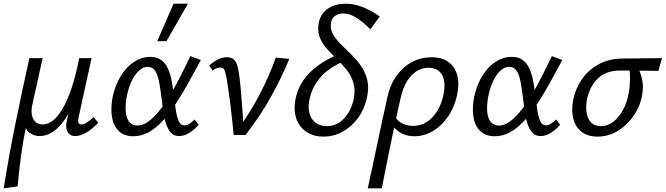

<svg xmlns="http://www.w3.org/2000/svg" viewBox="-33 -731 3606 1040"><path d="M-13 289Q15 114 51 -63.5Q87 -241 126 -416H198L141 -159Q136 -134 139.5 -110.5Q143 -87 157.5 -72Q172 -57 200 -57Q225 -57 252 -77Q279 -97 305 -140.5Q331 -184 354 -252Q377 -320 396 -416H438Q407 -266 366 -173Q325 -80 278.5 -37Q232 6 181 6Q169 6 155 2Q141 -2 128 -11Q115 -20 108 -35Q101 -50 102 -72L112 -65Q94 19 82 106Q70 193 62 279ZM374 6Q356 6 344 -3.5Q332 -13 327.5 -31Q323 -49 329 -77L404 -416H463L393 -97Q389 -76 392 -66.5Q395 -57 408 -57Q423 -57 438 -67.5Q453 -78 474 -97L499 -66Q466 -31 434 -12.5Q402 6 374 6Z M689 7Q637 7 608 -23.5Q579 -54 572.5 -104.5Q566 -155 579 -214Q594 -277 624 -324Q654 -371 695 -397Q736 -423 781 -423Q817 -423 840 -406Q863 -389 876 -361Q889 -333 896 -297.5Q903 -262 907 -224Q913 -180 918.5 -140.5Q924 -101 934.5 -76.5Q945 -52 966 -52Q979 -52 993.5 -61Q1008 -70 1021 -84L1043 -55Q1024 -32 995 -13Q966 6 937 6Q909 6 892.5 -12.5Q876 -31 866 -61Q856 -91 851 -127.5Q846 -164 842 -200Q836 -251 828.5 -289Q821 -327 807 -348Q793 -369 767 -369Q742 -369 719.5 -348Q697 -327 680 -291.5Q663 -256 654 -210Q645 -162 648 -126.5Q651 -91 667 -71Q683 -51 712 -51Q740 -51 769 -71.5Q798 -92 827 -127.5Q856 -163 885 -210.5Q914 -258 942 -313Q970 -368 998 -427L1055 -406Q1020 -341 986.5 -280.5Q953 -220 918.5 -167.5Q884 -115 848 -76Q812 -37 772.5 -15Q733 7 689 7ZM819 -508 907 -711H985L869 -508Z M1233 0Q1229 -38 1224.5 -80.5Q1220 -123 1215 -164.5Q1210 -206 1204.5 -242Q1199 -278 1195 -304Q1188 -340 1182.5 -352.5Q1177 -365 1159 -365Q1149 -365 1138 -360.5Q1127 -356 1118 -349L1100 -376Q1123 -397 1147.5 -409Q1172 -421 1195 -421Q1221 -421 1234.5 -408Q1248 -395 1254 -370.5Q1260 -346 1264 -314Q1270 -265 1274 -215.5Q1278 -166 1281.5 -117Q1285 -68 1286 -19L1252 -25Q1322 -121 1373.5 -219.5Q1425 -318 1461 -419L1534 -412Q1491 -307 1433 -203.5Q1375 -100 1297 0Z M1719 9Q1677 9 1644.5 -6.5Q1612 -22 1591.5 -50.5Q1571 -79 1565 -117Q1559 -155 1569 -201Q1579 -245 1600 -280Q1621 -315 1650 -342.5Q1679 -370 1710 -390Q1741 -410 1769.5 -423Q1798 -436 1819 -443L1841 -403Q1794 -386 1752.5 -357Q1711 -328 1683 -287Q1655 -246 1644 -196Q1634 -150 1643.5 -116.5Q1653 -83 1677.5 -65.5Q1702 -48 1737 -48Q1777 -48 1806.5 -68.5Q1836 -89 1855.5 -122.5Q1875 -156 1883 -195Q1893 -245 1881 -283.5Q1869 -322 1844 -353.5Q1819 -385 1789 -413.5Q1759 -442 1734 -471Q1709 -500 1697 -534.5Q1685 -569 1695 -614Q1707 -662 1746.5 -686.5Q1786 -711 1837 -711Q1885 -711 1930.5 -693Q1976 -675 2024 -642L1973 -572Q1953 -593 1929 -612.5Q1905 -632 1879 -645Q1853 -658 1825 -658Q1802 -658 1783.5 -646Q1765 -634 1761 -612Q1754 -579 1768 -551Q1782 -523 1808.5 -496Q1835 -469 1865 -440.5Q1895 -412 1920 -377.5Q1945 -343 1956 -299.5Q1967 -256 1954 -200Q1941 -139 1906.5 -92Q1872 -45 1823.5 -18Q1775 9 1719 9Z M1959 289Q1973 225 1986 164.5Q1999 104 2011.5 44.5Q2024 -15 2037 -75.5Q2050 -136 2064 -199Q2079 -271 2115 -320.5Q2151 -370 2199.5 -395.5Q2248 -421 2304 -421Q2360 -421 2395.5 -395.5Q2431 -370 2443.5 -324Q2456 -278 2443 -217Q2430 -153 2395.5 -102Q2361 -51 2313.5 -22Q2266 7 2211 7Q2180 7 2155 -3Q2130 -13 2112.5 -29.5Q2095 -46 2086 -66L2108 -98Q2122 -73 2149 -61Q2176 -49 2205 -49Q2246 -49 2279 -70.5Q2312 -92 2335.5 -130Q2359 -168 2369 -218Q2383 -288 2361 -326Q2339 -364 2287 -364Q2253 -364 2223.5 -345.5Q2194 -327 2171.5 -290.5Q2149 -254 2137 -200Q2123 -137 2113 -92.5Q2103 -48 2095.5 -10.5Q2088 27 2079.5 67.5Q2071 108 2060.5 160.5Q2050 213 2035 289Z M2647 7Q2595 7 2566 -23.5Q2537 -54 2530.5 -104.5Q2524 -155 2537 -214Q2552 -277 2582 -324Q2612 -371 2653 -397Q2694 -423 2739 -423Q2775 -423 2798 -406Q2821 -389 2834 -361Q2847 -333 2854 -297.5Q2861 -262 2865 -224Q2871 -180 2876.5 -140.5Q2882 -101 2892.5 -76.5Q2903 -52 2924 -52Q2937 -52 2951.5 -61Q2966 -70 2979 -84L3001 -55Q2982 -32 2953 -13Q2924 6 2895 6Q2867 6 2850.5 -12.5Q2834 -31 2824 -61Q2814 -91 2809 -127.5Q2804 -164 2800 -200Q2794 -251 2786.5 -289Q2779 -327 2765 -348Q2751 -369 2725 -369Q2700 -369 2677.5 -348Q2655 -327 2638 -291.5Q2621 -256 2612 -210Q2603 -162 2606 -126.5Q2609 -91 2625 -71Q2641 -51 2670 -51Q2698 -51 2727 -71.5Q2756 -92 2785 -127.5Q2814 -163 2843 -210.5Q2872 -258 2900 -313Q2928 -368 2956 -427L3013 -406Q2978 -341 2944.5 -280.5Q2911 -220 2876.5 -167.5Q2842 -115 2806 -76Q2770 -37 2730.5 -15Q2691 7 2647 7Z M3204 9Q3150 9 3116.5 -17.5Q3083 -44 3072 -89.5Q3061 -135 3072 -192Q3085 -254 3121 -304.5Q3157 -355 3213 -384.5Q3269 -414 3342 -414L3553 -416L3533 -347Q3473 -348 3421 -348.5Q3369 -349 3326 -349Q3276 -349 3240 -330.5Q3204 -312 3181 -277.5Q3158 -243 3147 -197Q3135 -130 3154 -89Q3173 -48 3222 -48Q3260 -48 3290 -72Q3320 -96 3341.5 -135.5Q3363 -175 3371 -220Q3375 -236 3377 -257Q3379 -278 3379.5 -300Q3380 -322 3378.5 -340.5Q3377 -359 3374 -369L3419 -380Q3426 -359 3435.5 -334.5Q3445 -310 3448.5 -278.5Q3452 -247 3443 -205Q3435 -165 3413.5 -127Q3392 -89 3360.5 -58Q3329 -27 3289 -9Q3249 9 3204 9Z"/></svg>

Font: Ysabeau Office Medium
Style: Italic
Weight: 500
Italic angle: -12°
Designer: Christian Thalmann (Catharsis Fonts)
Version: Version 2.001;gftools[0.9.30]; featfreeze: tnum,lnum,ss02